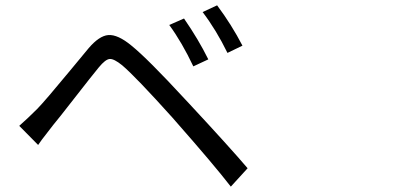

<svg xmlns="http://www.w3.org/2000/svg" viewBox="-20 -732 1540 725"><path d="M851.6 -27.3Q788.1 -109.4 644.5 -272.5Q635.7 -282.2 631.8 -287.1Q492.2 -442.4 441.4 -485.4Q410.2 -510.7 394 -509.3Q377.9 -507.8 353 -477.5Q328.1 -447.3 258.8 -358.4Q201.2 -284.2 180.7 -259.8Q166 -241.2 137.7 -204.1Q127.9 -190.4 124 -184.6L52.7 -256.8Q85 -285.2 121.1 -321.3Q151.4 -352.5 244.1 -464.8Q293 -524.4 314.5 -549.8Q354.5 -596.7 388.7 -599.6Q424.8 -602.5 476.6 -559.6Q538.1 -509.8 678.7 -357.4Q683.6 -352.5 692.4 -342.8Q848.6 -174.8 915 -96.7ZM710 -481.4Q667 -572.3 619.1 -637.7L674.8 -662.1Q729.5 -583 766.6 -507.8ZM838.9 -532.2Q796.9 -618.2 745.1 -686.5L799.8 -711.9Q854.5 -638.7 895.5 -559.6Z"/></svg>

Font: Bpmf GenYo Gothic R
Style: R
Weight: 400
Foundry: But Ko
Version: Version 1.320